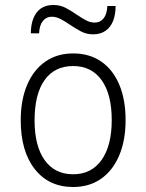

<svg xmlns="http://www.w3.org/2000/svg" viewBox="-20 -737 586 769"><path d="M273 12Q175.5 12 119.2 -59.8Q63 -131.5 63 -255Q63 -337 88.8 -397.2Q114.5 -457.5 161.5 -490.2Q208.5 -523 273 -523Q338 -523 385 -490.8Q432 -458.5 457.5 -398.5Q483 -338.5 483 -256Q483 -174 457.2 -113.8Q431.5 -53.5 384.5 -20.8Q337.5 12 273 12ZM273 -39Q346 -39 386.8 -96.2Q427.5 -153.5 427.5 -256Q427.5 -359.5 387 -416Q346.5 -472.5 273 -472.5Q198.5 -472.5 158.5 -416.2Q118.5 -360 118.5 -255Q118.5 -152 159 -95.5Q199.5 -39 273 -39ZM352.5 -599.5Q326 -599.5 303.2 -611.8Q280.5 -624 260 -638Q242 -650.5 223.8 -660.2Q205.5 -670 187 -670Q165.5 -670 151.8 -653Q138 -636 136.5 -603.5H103.5Q103.5 -637.5 113.5 -663Q123.5 -688.5 143.2 -702.8Q163 -717 194 -717Q221 -717 243.8 -705Q266.5 -693 286.5 -679Q305 -666.5 322.8 -656.5Q340.5 -646.5 359.5 -646.5Q381.5 -646.5 395 -663.5Q408.5 -680.5 410 -713H443Q443 -679 433.2 -653.8Q423.5 -628.5 403.2 -614Q383 -599.5 352.5 -599.5Z"/></svg>

Font: Overpass ExtraLight
Style: Regular
Weight: 250
Designer: Delve Withrington, Dave Bailey, Thomas Jockin
Foundry: Delve Fonts LLC
Version: Version 4.000